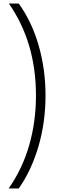

<svg xmlns="http://www.w3.org/2000/svg" viewBox="-20 -886 330 1084"><path d="M237 -348Q237 -195 197 -59Q157 77 86 178H29Q106 68 144.5 -65Q183 -198 183 -347Q183 -647 30 -866H86Q160 -763 198.5 -628.5Q237 -494 237 -348Z"/></svg>

Font: Noto Sans Malayalam UI ExtraCondensed Light
Style: Regular
Weight: 300
Width: 2
Designer: Jelle Bosma - Monotype Design Team
Foundry: Monotype Imaging Inc.
Version: Version 2.104; ttfautohint (v1.8.4.7-5d5b)